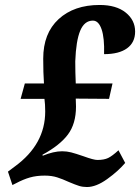

<svg xmlns="http://www.w3.org/2000/svg" viewBox="-20 -744 564 773"><path d="M258 -11Q232 -23 210 -30Q188 -37 160 -37Q127 -37 100.5 -29.5Q74 -22 44 -6L30 1L12 -53L40 -74Q162 -163 162 -295Q162 -324 159 -346H63L80 -408H157Q154 -450 154 -508Q154 -610 216 -667Q278 -724 381 -724Q448 -724 486 -693.5Q524 -663 524 -617Q524 -573 491.5 -549.5Q459 -526 399 -526Q401 -591 389 -626Q377 -661 354 -661Q320 -661 303 -620.5Q286 -580 283 -497Q283 -452 285 -408H433L419 -346L285 -347L286 -315Q286 -246 253.5 -202.5Q221 -159 151 -121L152 -117Q196 -135 230 -135Q249 -135 266.5 -130.5Q284 -126 316 -115Q357 -100 372 -100Q399 -100 415.5 -108Q432 -116 457 -139L484 -88Q456 -55 411.5 -23Q367 9 330 9Q313 9 298.5 4.5Q284 0 258 -11Z"/></svg>

Font: Noto Serif CondExtraBold
Style: Italic
Weight: 800
Width: 3
Italic angle: -12°
Designer: Monotype Design Team
Foundry: Monotype Imaging Inc.
Version: Version 1.001